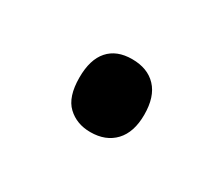

<svg xmlns="http://www.w3.org/2000/svg" viewBox="-43 -203 351 302"><g transform="rotate(30 133.0 -52.0)"><path d="M74.2 -51.8Q74.2 -84.5 89.1 -101.3Q104 -118.2 131.8 -118.2Q160.2 -118.2 176 -101.3Q191.9 -84.5 191.9 -51.8Q191.9 -20 175.8 -2.9Q159.7 14.2 131.8 14.2Q106.9 14.2 90.6 -1.2Q74.2 -16.6 74.2 -51.8Z"/></g></svg>

Font: f08482100
Style: Regular
Weight: 400
Foundry: Ascender Corporation
Version: Version 1.10